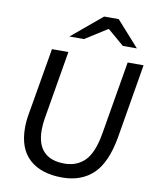

<svg xmlns="http://www.w3.org/2000/svg" viewBox="-102 -1039 910 1129"><g transform="rotate(10 352.5 -474.5)"><path d="M82 -238Q82 -279 90 -322L158 -720H256L187 -311Q181 -275 181 -242Q181 -156 223 -113Q265 -70 346 -70Q421 -70 468.5 -118Q516 -166 536 -283L610 -720H705L631 -280Q604 -123 533 -55Q462 13 347 13Q222 13 152 -50Q82 -113 82 -238ZM427 -962H514L649 -811H565L468 -894H464L333 -811H246Z"/></g></svg>

Font: Nebula Sans Medium
Style: Regular
Weight: 500
Italic angle: -9°
Designer: Paul D. Hunt for Adobe (as Source Sans)
Foundry: Nebula Entertainment & Broadcasting LLC
Version: Version 1.010